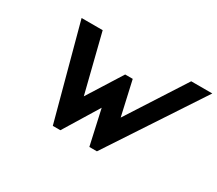

<svg xmlns="http://www.w3.org/2000/svg" viewBox="-109 -806 1169 1033"><g transform="rotate(30 476.0 -290.0)"><path d="M140 -580 296 0H343L475 -216L523 0H570L952 -580H821L590 -221L542 -434H495L361 -221L271 -580ZM475 -216Z"/></g></svg>

Font: Charger EcoBlack
Style: Obl
Weight: 1000
Designer: Jasper
Foundry: Cannot Into Space Fonts
Version: Version 1.1